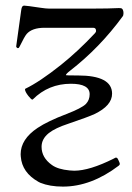

<svg xmlns="http://www.w3.org/2000/svg" viewBox="-20 -445 474 690"><path d="M423.8 -397.9Q423.8 -389.6 420.9 -386.2Q338.4 -273.4 231.9 -190.9Q216.8 -179.2 216.8 -174.8Q216.8 -173.8 259.8 -173.8Q382.8 -173.8 382.8 -108.4Q382.8 -65.4 319.8 -35.2Q297.9 -24.9 224.6 0Q178.7 15.1 156.2 32.7Q155.3 33.2 154.3 34.2Q129.4 54.7 129.4 82.5Q129.4 121.6 166.5 147.9Q188 163.6 230 167.5Q238.8 168.5 246.6 168.5Q301.8 168.5 388.7 125L395 121.6H395.5H398.9Q403.3 123.5 406.7 132.8Q410.6 141.1 410.6 144Q410.6 147.5 406.7 150.4Q307.6 225.6 206.1 225.6Q158.7 225.6 125 211.9L118.2 208.5Q59.1 175.3 54.7 117.7Q54.2 113.8 54.2 109.4Q54.2 55.2 115.2 14.6Q151.9 -9.8 218.8 -35.2Q273.4 -56.2 288.6 -71.3Q302.2 -85.4 302.2 -106.4Q302.2 -144 234.9 -144Q154.3 -144 98.1 -87.9L95.2 -86.9L90.3 -90.8Q87.4 -93.8 82 -100.1Q69.8 -115.7 69.8 -124Q69.8 -125 70.8 -126Q122.6 -150.9 199.2 -211.9Q259.8 -260.3 320.8 -325.2Q325.2 -329.6 325.2 -334Q325.2 -345.2 314.9 -345.2H140.1Q95.2 -345.2 75.7 -322.8Q67.9 -313.5 50.8 -278.3L48.8 -274.9Q47.4 -271.5 43 -272Q39.1 -273.9 38.1 -277.8L56.2 -408.2Q58.1 -422.9 64 -424.3Q64.9 -424.8 66.9 -424.8Q74.7 -424.8 126.5 -417Q145.5 -414.1 155.8 -414.1H313Q371.6 -414.1 407.2 -416L415 -415.5Q419.9 -414.1 421.9 -408.7Q423.8 -404.3 423.8 -397.9Z"/></svg>

Font: Junicode
Style: Regular
Weight: 400
Designer: Peter S. Baker
Foundry: Briery Creek Software
Version: Version 0.7.2